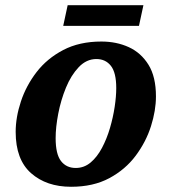

<svg xmlns="http://www.w3.org/2000/svg" viewBox="-20 -705 658 735"><path d="M252 10Q158 10 99 -42Q40 -94 40 -200Q40 -256 60 -316.5Q80 -377 120 -429Q160 -481 222 -513.5Q284 -546 368 -546Q426 -546 473 -524.5Q520 -503 548.5 -457Q577 -411 577 -336Q577 -282 558 -222Q539 -162 499.5 -109Q460 -56 398.5 -23Q337 10 252 10ZM270 -62Q302 -62 327 -83Q352 -104 370.5 -139Q389 -174 401 -215Q413 -256 419 -296Q425 -336 425 -368Q425 -427 404.5 -453Q384 -479 349 -479Q311 -479 281.5 -448Q252 -417 232.5 -369.5Q213 -322 203 -270Q193 -218 193 -176Q193 -115 213.5 -88.5Q234 -62 270 -62ZM222 -606 239 -685H529L512 -606Z"/></svg>

Font: Noto Serif
Style: Bold Italic
Weight: 700
Italic angle: -12°
Designer: Monotype Design Team
Foundry: Monotype Imaging Inc.
Version: Version 2.013